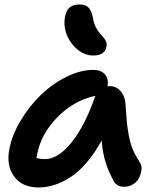

<svg xmlns="http://www.w3.org/2000/svg" viewBox="-20 -824 701 854"><path d="M394 -577.1Q359.4 -577.1 328.4 -600.8Q297.4 -624.5 280.5 -661.1Q263.7 -697.8 267.1 -734.9Q270 -770 286.1 -787.1Q302.2 -804.2 334 -804.2Q361.3 -804.2 374.8 -789.3Q388.2 -774.4 394 -740.2Q397.5 -720.2 405.8 -703.9Q414.1 -687.5 422.9 -677.2Q431.6 -667 439.9 -657.7Q448.2 -648.4 452.1 -638.2Q456.1 -627.9 453.1 -615.2Q446.3 -577.1 394 -577.1ZM151.9 9.8Q78.1 9.8 42.5 -39.6Q6.8 -88.9 22 -163.1Q34.2 -225.1 72.3 -288.6Q110.4 -352.1 161.4 -401.4Q212.4 -450.7 274.9 -481.9Q337.4 -513.2 395 -513.2Q428.7 -513.2 446.5 -493.4Q464.4 -473.6 458 -439.9Q460.9 -440.9 467.8 -440.9Q497.6 -440.9 516.6 -418.5Q535.6 -396 538.1 -363.8Q538.6 -358.4 539.1 -348.6Q542 -301.3 544.4 -278.1Q546.9 -254.9 553 -220.9Q559.1 -187 570.8 -159.4Q582.5 -131.8 601.1 -103Q611.3 -89.8 609.4 -71Q607.4 -52.2 599.6 -34.9Q591.8 -17.6 573.5 -5.4Q555.2 6.8 532.2 6.8Q499 6.8 485.8 -19Q462.9 -60.1 450 -100.8Q437 -141.6 432.1 -199.2Q401.4 -142.6 365.2 -100.6Q329.1 -58.6 292.5 -35.4Q255.9 -12.2 221.2 -1.2Q186.5 9.8 151.9 9.8ZM146 -141.1Q144 -133.8 142.1 -121.1Q160.6 -116.2 180.2 -116.2Q237.3 -116.2 296.6 -188.5Q356 -260.7 402.8 -394L404.8 -397.9Q309.6 -377.9 236.6 -304Q163.6 -230 146 -141.1Z"/></svg>

Font: Shantell Sans Normal
Style: Italic
Weight: 600
Italic angle: -11.31°
Designer: Stephen Nixon, Anya Danilova, Shantell Martin
Foundry: Arrow Type
Version: Version 1.006;[559af2be0]